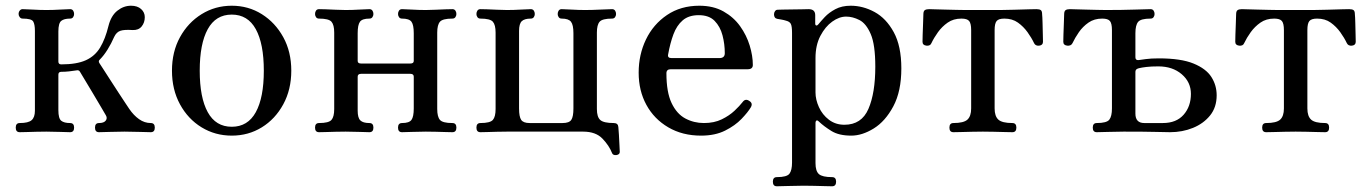

<svg xmlns="http://www.w3.org/2000/svg" viewBox="-20 -462 4794 671"><path d="M49 0Q35 0 35 -16Q35 -32 49 -32Q79 -32 90.5 -42Q102 -52 102 -75V-354Q102 -377 96 -387Q90 -397 59 -397Q53 -397 49 -402Q45 -407 45 -413Q45 -420 49 -425Q53 -430 59 -430Q70 -430 94.5 -428.5Q119 -427 142 -427Q166 -427 190.5 -428.5Q215 -430 225 -430Q232 -430 235.5 -425Q239 -420 239 -413Q239 -407 235.5 -402Q232 -397 225 -397Q204 -397 194 -389Q184 -381 184 -352V-247Q184 -237 194 -237Q248 -237 280 -251.5Q312 -266 330 -296Q348 -326 359 -371Q368 -407 390 -424.5Q412 -442 438 -442Q460 -442 473 -430.5Q486 -419 486 -402Q486 -383 475 -369.5Q464 -356 443 -357Q415 -359 401 -354.5Q387 -350 379 -333Q369 -310 356 -289Q343 -268 329 -254Q323 -249 327 -242Q330 -238 340 -222Q350 -206 364.5 -184Q379 -162 393 -140Q407 -118 418 -102Q429 -86 432 -81Q447 -59 466 -45.5Q485 -32 507 -32Q521 -32 521 -16Q521 0 507 0Q497 0 468 -1Q439 -2 415 -2Q391 -2 363.5 -1Q336 0 326 0Q312 0 312 -16Q312 -32 326 -32Q343 -32 349.5 -40.5Q356 -49 350 -59Q347 -64 334.5 -85.5Q322 -107 305.5 -134.5Q289 -162 275.5 -184.5Q262 -207 259 -212Q255 -218 247 -216Q234 -214 221 -212.5Q208 -211 194 -211Q184 -211 184 -201V-77Q184 -48 194 -40Q204 -32 225 -32Q239 -32 239 -16Q239 0 225 0Q215 0 190.5 -1Q166 -2 142 -2Q126 -2 107 -1.5Q88 -1 72 -0.5Q56 0 49 0Z M790 12Q732 12 684.5 -17Q637 -46 609 -97.5Q581 -149 581 -215Q581 -281 609 -332Q637 -383 684.5 -412.5Q732 -442 790 -442Q848 -442 895 -412.5Q942 -383 970 -332Q998 -281 998 -215Q998 -149 970 -97.5Q942 -46 895 -17Q848 12 790 12ZM790 -19Q846 -19 874 -70Q902 -121 902 -215Q902 -309 874 -360Q846 -411 790 -411Q734 -411 706 -360Q678 -309 678 -215Q678 -121 706 -70Q734 -19 790 -19Z M1095 0Q1081 0 1081 -16Q1081 -32 1095 -32Q1129 -32 1138.5 -43Q1148 -54 1148 -81V-348Q1148 -375 1138.5 -386Q1129 -397 1095 -397Q1088 -397 1084.5 -402Q1081 -407 1081 -413Q1081 -420 1084.5 -425Q1088 -430 1095 -430Q1102 -430 1118 -429.5Q1134 -429 1153 -428Q1172 -427 1188 -427Q1212 -427 1236.5 -428.5Q1261 -430 1271 -430Q1278 -430 1281.5 -425Q1285 -420 1285 -413Q1285 -407 1281.5 -402Q1278 -397 1271 -397Q1246 -397 1238 -386Q1230 -375 1230 -346V-249Q1230 -240 1242 -240H1414Q1426 -240 1426 -249V-346Q1426 -375 1418 -386Q1410 -397 1385 -397Q1378 -397 1374.5 -402Q1371 -407 1371 -413Q1371 -420 1374.5 -425Q1378 -430 1385 -430Q1395 -430 1419.5 -428.5Q1444 -427 1468 -427Q1484 -427 1503 -428Q1522 -429 1538.5 -429.5Q1555 -430 1561 -430Q1568 -430 1571.5 -425Q1575 -420 1575 -413Q1575 -407 1571.5 -402Q1568 -397 1561 -397Q1527 -397 1517.5 -386Q1508 -375 1508 -348V-81Q1508 -54 1517.5 -43Q1527 -32 1561 -32Q1575 -32 1575 -16Q1575 0 1561 0Q1555 0 1538.5 -0.5Q1522 -1 1503 -1.5Q1484 -2 1468 -2Q1444 -2 1419.5 -1Q1395 0 1385 0Q1371 0 1371 -16Q1371 -32 1385 -32Q1410 -32 1418 -43Q1426 -54 1426 -83V-194Q1426 -204 1414 -204H1242Q1230 -204 1230 -194V-75Q1230 -50 1239.5 -41Q1249 -32 1271 -32Q1285 -32 1285 -16Q1285 0 1271 0Q1261 0 1236.5 -1Q1212 -2 1188 -2Q1172 -2 1153 -1.5Q1134 -1 1118 -0.5Q1102 0 1095 0Z M2134 80Q2122 81 2119 73Q2109 47 2085.5 22.5Q2062 -2 2018 -2H1752Q1736 -2 1717 -1.5Q1698 -1 1682 -0.5Q1666 0 1659 0Q1645 0 1645 -16Q1645 -32 1659 -32Q1693 -32 1702.5 -43Q1712 -54 1712 -81V-348Q1712 -375 1702.5 -386Q1693 -397 1659 -397Q1652 -397 1648.5 -402Q1645 -407 1645 -413Q1645 -420 1648.5 -425Q1652 -430 1659 -430Q1666 -430 1682 -429.5Q1698 -429 1717 -428Q1736 -427 1752 -427Q1776 -427 1800.5 -428.5Q1825 -430 1835 -430Q1842 -430 1845.5 -425Q1849 -420 1849 -413Q1849 -407 1845.5 -402Q1842 -397 1835 -397Q1813 -397 1803.5 -388Q1794 -379 1794 -354V-83Q1794 -54 1801.5 -43Q1809 -32 1831 -32H1946Q1969 -32 1976.5 -43Q1984 -54 1984 -83V-346Q1984 -375 1975.5 -386Q1967 -397 1943 -397Q1936 -397 1932.5 -402Q1929 -407 1929 -413Q1929 -420 1932.5 -425Q1936 -430 1943 -430Q1953 -430 1977.5 -428.5Q2002 -427 2025 -427Q2049 -427 2079 -428.5Q2109 -430 2119 -430Q2126 -430 2129.5 -425Q2133 -420 2133 -413Q2133 -407 2129.5 -402Q2126 -397 2119 -397Q2085 -397 2075.5 -386Q2066 -375 2066 -348V-81Q2066 -53 2078 -42.5Q2090 -32 2125 -32Q2140 -32 2141 -18Q2142 -11 2143 9Q2144 29 2145 47.5Q2146 66 2146 69Q2146 78 2134 80Z M2430 12Q2365 12 2315.5 -17Q2266 -46 2239 -95.5Q2212 -145 2212 -208Q2212 -271 2237.5 -324Q2263 -377 2311 -409.5Q2359 -442 2424 -442Q2473 -442 2508.5 -422Q2544 -402 2566.5 -370.5Q2589 -339 2600 -303Q2611 -267 2611 -235Q2611 -220 2593 -220H2324Q2309 -220 2309 -206Q2309 -140 2327 -102Q2345 -64 2375 -48Q2405 -32 2440 -32Q2476 -32 2502.5 -45Q2529 -58 2547 -75Q2565 -92 2575 -105Q2585 -119 2599 -109Q2612 -101 2604 -87Q2594 -70 2571.5 -46.5Q2549 -23 2514 -5.5Q2479 12 2430 12ZM2327 -259H2494Q2513 -259 2513 -276Q2513 -308 2505 -338.5Q2497 -369 2477.5 -389Q2458 -409 2422 -409Q2387 -409 2366 -391Q2345 -373 2333.5 -342Q2322 -311 2315 -272Q2312 -259 2327 -259Z M2695 189Q2681 189 2681 173Q2681 157 2695 157Q2730 157 2739 145Q2748 133 2748 106V-347Q2748 -371 2743.5 -379Q2739 -387 2726 -390Q2720 -392 2711.5 -393.5Q2703 -395 2697 -396Q2685 -398 2685 -412Q2685 -418 2688.5 -423Q2692 -428 2698 -428Q2701 -428 2716 -428.5Q2731 -429 2749.5 -429Q2768 -429 2784 -429.5Q2800 -430 2806 -430Q2829 -430 2829 -409V-380Q2829 -374 2832.5 -373Q2836 -372 2840 -377Q2848 -387 2862.5 -402.5Q2877 -418 2899.5 -430Q2922 -442 2953 -442Q2996 -442 3036.5 -420Q3077 -398 3103.5 -349.5Q3130 -301 3130 -223Q3130 -143 3102 -90.5Q3074 -38 3033.5 -13Q2993 12 2955 12Q2912 12 2886 -4Q2860 -20 2842 -37Q2836 -43 2833 -40.5Q2830 -38 2830 -33V108Q2830 136 2842 146.5Q2854 157 2888 157Q2902 157 2902 173Q2902 189 2888 189Q2882 189 2864 188.5Q2846 188 2825.5 187.5Q2805 187 2789 187Q2765 187 2735 188Q2705 189 2695 189ZM2931 -26Q2991 -26 3015 -81.5Q3039 -137 3039 -229Q3039 -306 3023 -343Q3007 -380 2983.5 -392Q2960 -404 2937 -404Q2913 -404 2888.5 -386.5Q2864 -369 2847 -336.5Q2830 -304 2830 -259V-139Q2830 -114 2842 -87.5Q2854 -61 2877 -43.5Q2900 -26 2931 -26Z M3312 0Q3298 0 3298 -16Q3298 -32 3312 -32Q3348 -32 3361 -44Q3374 -56 3374 -83V-357Q3374 -380 3367 -388.5Q3360 -397 3340 -397Q3312 -397 3292 -383Q3272 -369 3258 -349.5Q3244 -330 3235 -311Q3231 -301 3217.5 -302.5Q3204 -304 3204 -316Q3204 -321 3204.5 -340.5Q3205 -360 3206 -381.5Q3207 -403 3207 -412Q3207 -423 3212 -426.5Q3217 -430 3227 -430Q3229 -430 3244.5 -429.5Q3260 -429 3281 -428.5Q3302 -428 3322.5 -427.5Q3343 -427 3354 -427H3476Q3496 -427 3525 -428Q3554 -429 3577 -429.5Q3600 -430 3602 -430Q3613 -430 3617.5 -426.5Q3622 -423 3622 -412Q3623 -403 3623.5 -381.5Q3624 -360 3624.5 -340.5Q3625 -321 3625 -316Q3625 -304 3612 -302.5Q3599 -301 3594 -311Q3585 -330 3571 -349.5Q3557 -369 3537.5 -383Q3518 -397 3490 -397Q3470 -397 3463 -388.5Q3456 -380 3456 -357V-83Q3456 -56 3469 -44Q3482 -32 3518 -32Q3532 -32 3532 -16Q3532 0 3518 0Q3511 0 3492.5 -0.5Q3474 -1 3452.5 -1.5Q3431 -2 3415 -2Q3399 -2 3377.5 -1.5Q3356 -1 3337.5 -0.5Q3319 0 3312 0Z M3813 0Q3799 0 3799 -16Q3799 -32 3813 -32Q3848 -32 3857 -44Q3866 -56 3866 -83V-357Q3866 -380 3859 -388.5Q3852 -397 3832 -397Q3804 -397 3784 -383Q3764 -369 3750.5 -349.5Q3737 -330 3728 -311Q3723 -301 3709.5 -302.5Q3696 -304 3696 -316Q3696 -321 3696.5 -340.5Q3697 -360 3698 -381.5Q3699 -403 3699 -412Q3699 -423 3704 -426.5Q3709 -430 3719 -430Q3721 -430 3736.5 -429.5Q3752 -429 3773 -428.5Q3794 -428 3814 -427.5Q3834 -427 3845 -427Q3902 -427 3946.5 -428.5Q3991 -430 4001 -430Q4008 -430 4011.5 -425Q4015 -420 4015 -413Q4015 -407 4011.5 -402Q4008 -397 4001 -397Q3967 -397 3957.5 -385.5Q3948 -374 3948 -346V-262Q3948 -251 3959 -252Q3967 -253 3984.5 -255.5Q4002 -258 4030 -258Q4107 -258 4151 -240Q4195 -222 4213.5 -193Q4232 -164 4232 -129Q4232 -87 4209 -58.5Q4186 -30 4149 -15Q4112 0 4069 0Q4056 0 4019 -1Q3982 -2 3907 -2Q3883 -2 3853.5 -1Q3824 0 3813 0ZM3979 -32H4044Q4091 -32 4116.5 -61Q4142 -90 4142 -134Q4142 -175 4110 -202.5Q4078 -230 4028 -230Q4003 -230 3986.5 -228Q3970 -226 3962 -224Q3956 -223 3952 -220Q3948 -217 3948 -210V-65Q3948 -32 3979 -32Z M4405 0Q4391 0 4391 -16Q4391 -32 4405 -32Q4441 -32 4454 -44Q4467 -56 4467 -83V-357Q4467 -380 4460 -388.5Q4453 -397 4433 -397Q4405 -397 4385 -383Q4365 -369 4351 -349.5Q4337 -330 4328 -311Q4324 -301 4310.5 -302.5Q4297 -304 4297 -316Q4297 -321 4297.5 -340.5Q4298 -360 4299 -381.5Q4300 -403 4300 -412Q4300 -423 4305 -426.5Q4310 -430 4320 -430Q4322 -430 4337.5 -429.5Q4353 -429 4374 -428.5Q4395 -428 4415.5 -427.5Q4436 -427 4447 -427H4569Q4589 -427 4618 -428Q4647 -429 4670 -429.5Q4693 -430 4695 -430Q4706 -430 4710.5 -426.5Q4715 -423 4715 -412Q4716 -403 4716.5 -381.5Q4717 -360 4717.5 -340.5Q4718 -321 4718 -316Q4718 -304 4705 -302.5Q4692 -301 4687 -311Q4678 -330 4664 -349.5Q4650 -369 4630.5 -383Q4611 -397 4583 -397Q4563 -397 4556 -388.5Q4549 -380 4549 -357V-83Q4549 -56 4562 -44Q4575 -32 4611 -32Q4625 -32 4625 -16Q4625 0 4611 0Q4604 0 4585.5 -0.5Q4567 -1 4545.5 -1.5Q4524 -2 4508 -2Q4492 -2 4470.5 -1.5Q4449 -1 4430.5 -0.5Q4412 0 4405 0Z"/></svg>

Font: TsukuhouMincho
Style: Regular
Weight: 400
Designer: Iose
Foundry: Typographish
Version: Version 1.001; ttfautohint (v1.8.3)